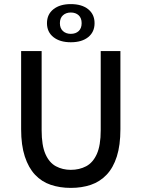

<svg xmlns="http://www.w3.org/2000/svg" viewBox="-20 -904 690 936"><path d="M325 12Q272 12 227.5 -3Q183 -18 151 -52Q119 -86 101 -141Q83 -196 83 -274V-655H183V-269Q183 -195 201.5 -153Q220 -111 252.5 -93.5Q285 -76 325 -76Q367 -76 400 -93.5Q433 -111 452 -153Q471 -195 471 -269V-655H567V-274Q567 -196 549.5 -141Q532 -86 499.5 -52Q467 -18 423 -3Q379 12 325 12ZM325 -698Q272 -698 240.5 -723Q209 -748 209 -791Q209 -834 240.5 -859Q272 -884 325 -884Q379 -884 410 -859Q441 -834 441 -791Q441 -748 410 -723Q379 -698 325 -698ZM325 -739Q349 -739 363.5 -752.5Q378 -766 378 -791Q378 -816 363.5 -829.5Q349 -843 325 -843Q302 -843 287 -829.5Q272 -816 272 -791Q272 -766 287 -752.5Q302 -739 325 -739Z"/></svg>

Font: Source Sans 3 Medium
Style: Regular
Weight: 500
Designer: Paul D. Hunt
Foundry: Adobe
Version: Version 3.052;hotconv 1.1.0;makeotfexe 2.6.0